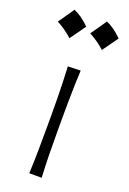

<svg xmlns="http://www.w3.org/2000/svg" viewBox="-161 -808 575 859"><g transform="rotate(20 127.0 -378.5)"><path d="M97.7 0H156.7Q153.8 -57.1 152.8 -110.1Q151.9 -163.1 151.9 -226.1V-277.3Q151.9 -320.8 152.3 -359.4Q152.8 -397.9 153.8 -434.8Q154.8 -471.7 156.7 -510.3L96.2 -508.3Q98.1 -470.2 99.4 -433.6Q100.6 -397 101.1 -358.9Q101.6 -320.8 101.6 -277.3V-226.1Q101.6 -163.1 100.8 -110.1Q100.1 -57.1 97.7 0ZM191.9 -756.6Q178.5 -736.8 165.9 -718.5Q153.3 -700.2 139.8 -681.4Q159.2 -671.2 178.2 -658.1Q197.3 -644.9 214 -629.3Q227.9 -648.1 241.1 -666.7Q254.2 -685.2 267.1 -703.5Q245.1 -724.9 226.6 -737.6Q208.1 -750.2 191.9 -756.6ZM37.6 -756.6Q24.2 -736.8 11.6 -718.5Q-1 -700.2 -14.5 -681.4Q4.9 -671.2 23.9 -658.1Q43 -644.9 59.7 -629.3Q73.6 -648.1 86.8 -666.7Q99.9 -685.2 112.8 -703.5Q90.8 -724.9 72.3 -737.6Q53.8 -750.2 37.6 -756.6Z"/></g></svg>

Font: Pinar-VF
Style: Regular
Weight: 300
Designer: Amin Abedi
Version: Version 3.0